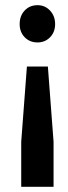

<svg xmlns="http://www.w3.org/2000/svg" viewBox="-20 -563 262 742"><path d="M56 -470Q56 -502 75.5 -522.5Q95 -543 125 -543Q154 -543 173.5 -522Q193 -501 193 -470Q193 -439 173.5 -419Q154 -399 125 -399Q95 -399 75.5 -419Q56 -439 56 -470ZM187 159H62V-15L84 -306H165L187 -15Z"/></svg>

Font: Montserrat arm2 Medium
Style: Regular
Weight: 500
Designer: Julieta Ulanovsky
Foundry: Julieta Ulanovsky
Version: Version 6.000